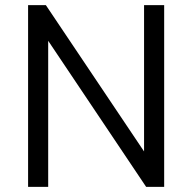

<svg xmlns="http://www.w3.org/2000/svg" viewBox="-20 -725 746 745"><path d="M89 0V-705H158L556 -112H539V-705H617V0H547L150 -592H167V0Z"/></svg>

Font: Nunito Sans 10pt SemiCondensed
Style: Regular
Weight: 400
Width: 4
Designer: Vernon Adams
Foundry: Vernon Adams
Version: Version 3.101;gftools[0.9.27]